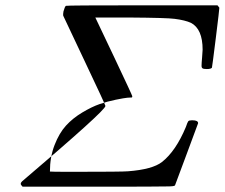

<svg xmlns="http://www.w3.org/2000/svg" viewBox="-20 -703 846 723"><path d="M739 -455Q739 -465 741 -486.5Q743 -508 743 -516Q743 -594 699 -617Q677 -627 638 -632Q609 -636 469 -637H339Q344 -627 411 -485.5Q478 -344 478 -341V-339Q477 -337 477 -336Q471 -336 459.5 -335Q448 -334 416 -327.5Q384 -321 355 -311Q326 -301 290 -279.5Q254 -258 228.5 -230Q203 -202 185.5 -157Q168 -112 168 -57Q168 -56 258 -56Q440 -56 462 -58Q554 -65 590 -93Q642 -134 680 -225Q686 -243 689 -246.5Q692 -250 702 -250H705Q726 -250 726 -239Q726 -238 683 -123Q640 -8 639 -5Q637 -1 610 -1Q577 0 348 0H65Q58 -7 58 -11Q58 -15 63 -20Q377 -287 377 -304Q377 -308 298.5 -473.5Q220 -639 218 -644Q217 -648 219 -660Q224 -678 228 -681Q231 -683 515 -683H799Q802 -680 806 -674Q806 -667 792.5 -558.5Q779 -450 778 -448Q774 -443 759 -443Q747 -443 743 -445.5Q739 -448 739 -455Z"/></svg>

Font: KaTeX_Math
Style: Italic
Weight: 400
Version: Version 3699957226